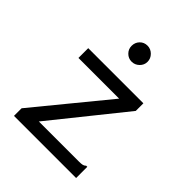

<svg xmlns="http://www.w3.org/2000/svg" viewBox="-187 -765 874 874"><g transform="rotate(45 250.0 -328.0)"><path d="M50 -49 333 -394H71V-457H426V-408L148 -62H406Q422 -62 429.5 -64Q437 -66 443 -72H450V0H50ZM203 -604Q203 -626 217.5 -641Q232 -656 254 -656Q275 -656 290.5 -640.5Q306 -625 306 -604Q306 -583 290.5 -568Q275 -553 254 -553Q233 -553 218 -568Q203 -583 203 -604Z"/></g></svg>

Font: Vazir Code
Style: Code
Weight: 400
Foundry: DejaVu fonts team - Redesigned by Saber Rastikerdar
Version: Version 1.1.2